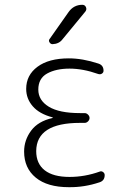

<svg xmlns="http://www.w3.org/2000/svg" viewBox="-20 -775 540 805"><path d="M200.2 -280.3Q201.2 -280.3 201.2 -281.2Q201.2 -283.2 199.2 -283.2Q144.5 -297.9 117.2 -329.6Q89.8 -361.3 89.8 -402.3Q89.8 -460 137.2 -495.1Q184.6 -530.3 268.6 -530.3Q326.2 -530.3 391.6 -508.8Q414.1 -502 414.1 -478.5Q414.1 -470.7 407.2 -466.3Q400.4 -461.9 391.6 -464.8Q328.1 -487.3 271.5 -487.3Q214.8 -487.3 177.7 -466.8Q140.6 -446.3 140.6 -399.4Q140.6 -354.5 184.6 -327.6Q228.5 -300.8 315.4 -300.8H335Q342.8 -300.8 349.1 -294.4Q355.5 -288.1 355.5 -280.3Q355.5 -272.5 349.1 -266.1Q342.8 -259.8 335 -259.8H315.4Q132.8 -259.8 131.8 -141.6Q131.8 -88.9 167.5 -61Q203.1 -33.2 271.5 -33.2Q335.9 -33.2 398.4 -55.7Q405.3 -58.6 412.1 -53.7Q418.9 -48.8 418.9 -41Q418.9 -17.6 397.5 -10.7Q334 10.7 268.6 9.8Q178.7 9.8 129.9 -30.3Q81.1 -70.3 81.1 -139.6Q81.1 -187.5 110.4 -227.1Q139.6 -266.6 200.2 -280.3ZM267.6 -724.6Q289.1 -754.9 325.2 -754.9Q335.9 -754.9 340.3 -745.1Q344.7 -735.4 337.9 -726.6L242.2 -610.4Q227.5 -590.8 200.2 -589.8Q192.4 -589.8 187.5 -597.7Q182.6 -605.5 188.5 -612.3Z"/></svg>

Font: Rounded Mgen+ 1mn light
Style: Regular
Weight: 200
Designer: [Source Han Sans]
Ryoko NISHIZUKA  (kana & ideographs); Paul D. Hunt (Latin, Greek & Cyrillic); Wenlong ZHANG  (bopomofo
Version: Version 1.059.20150602